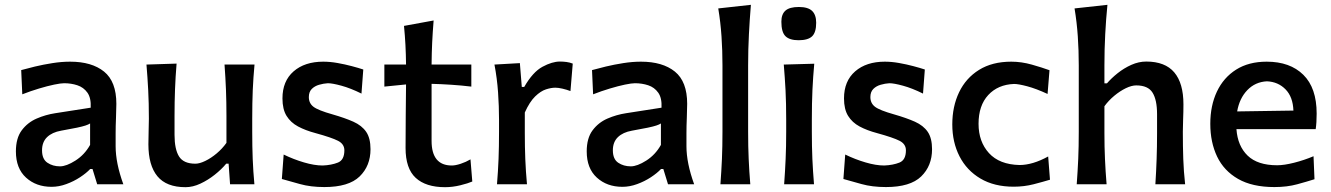

<svg xmlns="http://www.w3.org/2000/svg" viewBox="-20 -765 5526 797"><path d="M194 10.5Q130 10.5 88 -27.8Q46 -66 46 -136.5Q46 -191.5 70.2 -224Q94.5 -256.5 132 -272.8Q169.5 -289 209 -295L356.5 -318Q358.5 -358.5 342.8 -380.5Q327 -402.5 301.2 -411Q275.5 -419.5 246 -419.5Q232.5 -419.5 204.8 -413.8Q177 -408 142 -397.5Q107 -387 72.5 -373.5L68 -474Q91 -480.5 125.2 -488.8Q159.5 -497 197.8 -503Q236 -509 271 -509Q361 -509 412 -467.8Q463 -426.5 463 -334Q463 -310.5 461.5 -276Q460 -241.5 460 -211V-158Q460 -88 492 0H383.5L364 -63.5H354.5Q338.5 -46.5 312.2 -29.2Q286 -12 255.2 -0.8Q224.5 10.5 194 10.5ZM229 -74.5Q255.5 -74.5 293.2 -98.5Q331 -122.5 354 -163.5V-252.5Q347 -248 335 -244Q323 -240 299.5 -235Q276 -230 233.5 -222.5Q196.5 -216 175.5 -195.8Q154.5 -175.5 154.5 -141Q154.5 -104.5 176.8 -89.5Q199 -74.5 229 -74.5Z M750 12Q671 12 633.5 -33.2Q596 -78.5 596 -166Q596 -198.5 597 -222.8Q598 -247 598 -272Q598 -338.5 595.2 -390.8Q592.5 -443 588 -497L713 -501Q708.5 -446.5 706.5 -394Q704.5 -341.5 704.5 -284V-205Q704.5 -145.5 723.2 -115.5Q742 -85.5 791 -85.5Q808.5 -85.5 832.2 -97Q856 -108.5 879.5 -128.2Q903 -148 920 -172V-284Q920 -341.5 918 -392.2Q916 -443 912 -497H1036.5Q1031.5 -443 1029.2 -390.8Q1027 -338.5 1027 -272V-218Q1027 -156 1029 -105.2Q1031 -54.5 1036 0H935L929 -85.5H919Q899.5 -62 871.5 -39.8Q843.5 -17.5 812 -2.8Q780.5 12 750 12Z M1326.5 11.5Q1269.5 11.5 1225 -1Q1180.5 -13.5 1150 -22L1157.5 -123.5Q1198.5 -103.5 1241.8 -90.8Q1285 -78 1319.5 -78Q1356 -79.5 1382.8 -90.2Q1409.5 -101 1409.5 -141Q1409.5 -167 1383.2 -180.5Q1357 -194 1289.5 -212.5Q1248 -223.5 1217.2 -240Q1186.5 -256.5 1169.5 -284Q1152.5 -311.5 1152.5 -356.5Q1152.5 -428.5 1198.8 -468.8Q1245 -509 1322 -509Q1350 -509 1381 -503.5Q1412 -498 1440.2 -490.5Q1468.5 -483 1488 -476.5L1480.5 -376.5Q1435 -399 1397.5 -409.2Q1360 -419.5 1341 -419.5Q1323 -418.5 1304.8 -413.2Q1286.5 -408 1274.2 -395.8Q1262 -383.5 1262 -362Q1262 -336.5 1281.2 -321.8Q1300.5 -307 1361 -290Q1411.5 -275.5 1446.8 -259.8Q1482 -244 1500 -217.8Q1518 -191.5 1518 -145.5Q1518 -76.5 1472.8 -32.5Q1427.5 11.5 1326.5 11.5Z M1827.5 12Q1747.5 12 1705.5 -26.8Q1663.5 -65.5 1663.5 -151Q1663.5 -217 1664.2 -282.8Q1665 -348.5 1665.5 -414.5L1575.5 -405.5V-497H1665.5Q1665 -540.5 1663 -578.5Q1661 -616.5 1657 -657.5L1780 -680Q1776 -630.5 1774 -588.8Q1772 -547 1771.5 -497H1936.5V-405.5Q1895 -410.5 1853.2 -413.2Q1811.5 -416 1771.5 -417V-180.5Q1771.5 -78 1855.5 -78Q1870.5 -78 1892.5 -85.2Q1914.5 -92.5 1933 -103.5L1940.5 -11.5Q1923.5 -4 1891.2 4Q1859 12 1827.5 12Z M2043 0Q2047.5 -54.5 2049.5 -105.2Q2051.5 -156 2051.5 -218V-268Q2051.5 -323.5 2047.5 -381.2Q2043.5 -439 2032.5 -497L2138 -503L2146 -404H2156Q2191.5 -466 2231.8 -487.8Q2272 -509.5 2304 -509.5Q2317 -509.5 2331 -507.8Q2345 -506 2357.5 -501L2348 -387Q2332 -393 2314.8 -397Q2297.5 -401 2285 -401Q2268 -401 2246.2 -394Q2224.5 -387 2201.5 -364.8Q2178.5 -342.5 2158.5 -298V-212.5Q2158.5 -155 2160.5 -104.8Q2162.5 -54.5 2167.5 0Z M2563.5 10.5Q2499.5 10.5 2457.5 -27.8Q2415.5 -66 2415.5 -136.5Q2415.5 -191.5 2439.8 -224Q2464 -256.5 2501.5 -272.8Q2539 -289 2578.5 -295L2726 -318Q2728 -358.5 2712.2 -380.5Q2696.5 -402.5 2670.8 -411Q2645 -419.5 2615.5 -419.5Q2602 -419.5 2574.2 -413.8Q2546.5 -408 2511.5 -397.5Q2476.5 -387 2442 -373.5L2437.5 -474Q2460.5 -480.5 2494.8 -488.8Q2529 -497 2567.2 -503Q2605.5 -509 2640.5 -509Q2730.5 -509 2781.5 -467.8Q2832.5 -426.5 2832.5 -334Q2832.5 -310.5 2831 -276Q2829.5 -241.5 2829.5 -211V-158Q2829.5 -88 2861.5 0H2753L2733.5 -63.5H2724Q2708 -46.5 2681.8 -29.2Q2655.5 -12 2624.8 -0.8Q2594 10.5 2563.5 10.5ZM2598.5 -74.5Q2625 -74.5 2662.8 -98.5Q2700.5 -122.5 2723.5 -163.5V-252.5Q2716.5 -248 2704.5 -244Q2692.5 -240 2669 -235Q2645.5 -230 2603 -222.5Q2566 -216 2545 -195.8Q2524 -175.5 2524 -141Q2524 -104.5 2546.2 -89.5Q2568.5 -74.5 2598.5 -74.5Z M2970.5 0Q2974.5 -54.5 2976.8 -105.2Q2979 -156 2979 -218V-493.5Q2979 -555.5 2975 -614.2Q2971 -673 2961.5 -730L3097 -745Q3092 -685 3088.8 -622.8Q3085.5 -560.5 3085.5 -493.5V-218Q3085.5 -156 3087.8 -105.2Q3090 -54.5 3094.5 0Z M3235 0Q3239 -54.5 3241.2 -105.2Q3243.5 -156 3243.5 -218V-268Q3243.5 -337.5 3240.8 -390.2Q3238 -443 3233.5 -497L3360 -500.5Q3355 -445.5 3352.5 -392Q3350 -338.5 3350 -268V-218Q3350 -156 3352.2 -105.2Q3354.5 -54.5 3359 0ZM3295 -598Q3257.5 -598 3240.5 -614.8Q3223.5 -631.5 3223.5 -675Q3223.5 -706 3240.5 -721Q3257.5 -736 3296 -736Q3334 -736 3351 -719.8Q3368 -703.5 3368 -670.5Q3368 -630.5 3351 -614.2Q3334 -598 3295 -598Z M3657.5 11.5Q3600.5 11.5 3556 -1Q3511.5 -13.5 3481 -22L3488.5 -123.5Q3529.5 -103.5 3572.8 -90.8Q3616 -78 3650.5 -78Q3687 -79.5 3713.8 -90.2Q3740.5 -101 3740.5 -141Q3740.5 -167 3714.2 -180.5Q3688 -194 3620.5 -212.5Q3579 -223.5 3548.2 -240Q3517.5 -256.5 3500.5 -284Q3483.5 -311.5 3483.5 -356.5Q3483.5 -428.5 3529.8 -468.8Q3576 -509 3653 -509Q3681 -509 3712 -503.5Q3743 -498 3771.2 -490.5Q3799.5 -483 3819 -476.5L3811.5 -376.5Q3766 -399 3728.5 -409.2Q3691 -419.5 3672 -419.5Q3654 -418.5 3635.8 -413.2Q3617.5 -408 3605.2 -395.8Q3593 -383.5 3593 -362Q3593 -336.5 3612.2 -321.8Q3631.5 -307 3692 -290Q3742.5 -275.5 3777.8 -259.8Q3813 -244 3831 -217.8Q3849 -191.5 3849 -145.5Q3849 -76.5 3803.8 -32.5Q3758.5 11.5 3657.5 11.5Z M4188 10Q4107 10 4050 -23.8Q3993 -57.5 3963 -116Q3933 -174.5 3933 -248.5Q3933 -323 3961.2 -382Q3989.5 -441 4044.2 -475Q4099 -509 4178 -509Q4220 -509 4263.2 -496.8Q4306.5 -484.5 4336.5 -473.5L4328.5 -375Q4281 -397 4244.2 -406.8Q4207.5 -416.5 4189.5 -416.5Q4122.5 -414 4082.2 -370.5Q4042 -327 4042 -251Q4042 -177 4085.2 -129.5Q4128.5 -82 4212 -80Q4266.5 -80 4331 -115.5L4338.5 -19Q4310.5 -10.5 4270.8 -0.2Q4231 10 4188 10Z M4449.5 0Q4453.5 -54.5 4455.8 -105.2Q4458 -156 4458 -218V-493.5Q4458 -555.5 4454 -614.2Q4450 -673 4440.5 -730L4577 -745Q4571 -685 4567.8 -622.8Q4564.5 -560.5 4564.5 -493.5V-419H4575Q4593 -440 4619.2 -461Q4645.5 -482 4676.2 -495.8Q4707 -509.5 4738 -509.5Q4816.5 -509.5 4854.5 -464.5Q4892.5 -419.5 4892.5 -332Q4892.5 -299.5 4891.2 -270.2Q4890 -241 4890 -218Q4890 -156 4891.8 -105.2Q4893.5 -54.5 4899.5 0H4776Q4779.5 -54.5 4781.2 -104.8Q4783 -155 4783 -212.5V-291Q4783 -350.5 4764.2 -380.5Q4745.5 -410.5 4696.5 -410.5Q4677.5 -410.5 4653.2 -398.8Q4629 -387 4605.5 -367.5Q4582 -348 4564.5 -324V-212.5Q4564.5 -155 4566.8 -104.8Q4569 -54.5 4573.5 0Z M5270 11.5Q5178.5 11.5 5119.5 -22.2Q5060.5 -56 5032.2 -115.2Q5004 -174.5 5004 -251Q5004 -326.5 5031.5 -384.8Q5059 -443 5111.2 -476Q5163.5 -509 5238 -509Q5335 -509 5390.2 -454.5Q5445.5 -400 5445.5 -293.5Q5445.5 -255.5 5441.5 -229H5112.5Q5117.5 -159 5159 -119Q5200.5 -79 5281.5 -79Q5310.5 -79 5352 -89.5Q5393.5 -100 5432.5 -116.5L5436.5 -21Q5406.5 -11.5 5364.5 0Q5322.5 11.5 5270 11.5ZM5239 -427.5Q5190.5 -425 5157.8 -391Q5125 -357 5115.5 -302.5L5349 -306Q5347 -363 5316.2 -394.2Q5285.5 -425.5 5239 -427.5Z"/></svg>

Font: Commissioner Flair Medium
Style: Regular
Weight: 500
Designer: Kostas Bartsokas
Foundry: Kostas Bartsokas
Version: Version 1.000; ttfautohint (v1.8.3)